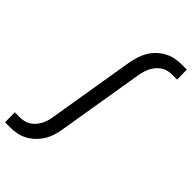

<svg xmlns="http://www.w3.org/2000/svg" viewBox="-313 -810 1100 1100"><g transform="rotate(45 237.0 -260.0)"><path d="M15 215H-25L-26 135H15Q32 135 49.5 131Q67 127 82 117Q97 107 109 93Q121 79 129 63Q137 47 142 30Q147 13 149 -4L236 -530Q241 -556 249 -582.5Q257 -609 271 -633Q285 -657 306 -677.5Q327 -698 352.5 -711.5Q378 -725 404.5 -730Q431 -735 458 -735H498L499 -655H458Q441 -655 424 -651Q407 -647 392 -637Q377 -627 365 -613Q353 -599 345 -583Q337 -567 332 -550Q327 -533 324 -516L237 10Q233 36 225 62.5Q217 89 202.5 113Q188 137 167 157.5Q146 178 121 191.5Q96 205 69 210Q42 215 15 215Z"/></g></svg>

Font: Iosevka Medium
Style: Italic
Weight: 500
Italic angle: -9°
Monospace: yes
Designer: Belleve Invis
Foundry: Belleve Invis
Version: Version 32.5.0; ttfautohint (v1.8.4)